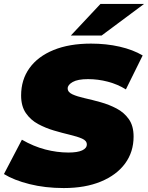

<svg xmlns="http://www.w3.org/2000/svg" viewBox="-43 -937 750 973"><path d="M280 16Q186 16 106.5 -4Q27 -24 -23 -55L68 -229Q127 -195 186.5 -179.5Q246 -164 304 -164Q350 -164 373.5 -175Q397 -186 397 -205Q397 -224 373 -234.5Q349 -245 311 -254Q273 -263 230.5 -275.5Q188 -288 150 -308.5Q112 -329 88 -364Q64 -399 64 -453Q64 -533 106.5 -592Q149 -651 228.5 -683.5Q308 -716 418 -716Q496 -716 563.5 -700.5Q631 -685 680 -656L595 -484Q553 -510 503.5 -523Q454 -536 403 -536Q351 -536 325.5 -521.5Q300 -507 300 -489Q300 -470 324 -459Q348 -448 386 -439.5Q424 -431 467 -419Q510 -407 548 -387Q586 -367 610 -333Q634 -299 634 -245Q634 -167 591 -108.5Q548 -50 468.5 -17Q389 16 280 16ZM316 -757 466 -917H687L472 -757Z"/></svg>

Font: Montserrat Black
Style: Italic
Weight: 900
Italic angle: -11.3°
Designer: Julieta Ulanovsky
Foundry: Julieta Ulanovsky
Version: Version 9.000; ttfautohint (v1.8.4.7-5d5b)